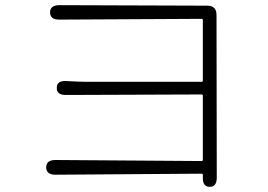

<svg xmlns="http://www.w3.org/2000/svg" viewBox="-20 -707 1040 744"><path d="M793 17Q765 17 766 -19V-29Q766 -34 761 -34L195 -30Q159 -30 159 -59Q159 -87 195 -87L761 -83Q766 -83 766 -88V-336Q766 -341 761 -341L235 -339Q199 -339 200 -367Q200 -395 237 -393L276 -391Q294 -390 312 -390H761Q766 -390 766 -395V-629Q766 -634 761 -634L210 -631Q174 -631 174 -659Q174 -687 210 -687L783 -685Q819 -685 819 -649L820 -19Q820 17 793 17Z"/></svg>

Font: Resource Han Rounded JP Light
Style: Regular
Weight: 300
Designer: Cyano Hao (round all glyphs); Ryoko NISHIZUKA 西塚涼子 (kana, bopomofo & ideographs); Paul D. Hunt (Latin, Greek & Cyrillic)
Foundry: Cyano Hao
Version: 0.990